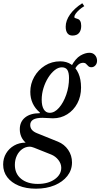

<svg xmlns="http://www.w3.org/2000/svg" viewBox="-110 -914 621 1188"><path d="M331 -504Q357.5 -552.5 387.2 -570Q417 -587.5 443.5 -587.5Q465 -587.5 477.8 -573Q490.5 -558.5 490.5 -538Q490.5 -521 480.2 -509.5Q470 -498 455.5 -498Q443.5 -498 436.2 -505Q429 -512 422.5 -518.8Q416 -525.5 405.5 -525.5Q388.5 -525.5 375.2 -514.8Q362 -504 348.5 -479ZM124 224Q188 224 228.5 195.2Q269 166.5 269 124Q269 99 251.5 76.2Q234 53.5 207.5 42.5L101 0Q83.5 -6.5 75 -6.5Q48.5 -6.5 27.2 8.8Q6 24 -6 49.5Q-18 75 -18 106Q-18 161 20.8 192.5Q59.5 224 124 224ZM197.5 -216Q228 -216 255.2 -247.2Q282.5 -278.5 299.8 -327.8Q317 -377 317 -431Q317 -465 306.8 -481.2Q296.5 -497.5 272.5 -497.5Q250.5 -497.5 228.5 -480Q206.5 -462.5 188.2 -433.5Q170 -404.5 159 -369Q148 -333.5 148 -297Q148 -258.5 161 -237.2Q174 -216 197.5 -216ZM112 253.5Q51.5 253.5 6 234.8Q-39.5 216 -65 182.5Q-90.5 149 -90.5 104Q-90.5 65.5 -72.2 35Q-54 4.5 -22.5 -13.5Q9 -31.5 48.5 -31.5Q12.5 -64.5 12.5 -114.5Q12.5 -160.5 45.2 -187Q78 -213.5 136 -213.5L137 -217.5Q77.5 -267.5 77.5 -346Q77.5 -395.5 101.8 -438.5Q126 -481.5 168 -508Q210 -534.5 263 -534.5Q301.5 -534.5 330.2 -515.5Q359 -496.5 375.2 -460.2Q391.5 -424 391.5 -372Q391.5 -317.5 368.5 -274.5Q345.5 -231.5 306 -206.8Q266.5 -182 217.5 -182Q205 -182 186.8 -183.5Q168.5 -185 153 -185Q114 -185 95.5 -173.8Q77 -162.5 77 -140.5Q77 -123.5 87.2 -111Q97.5 -98.5 118.5 -90L248.5 -37.5Q288 -21.5 311.8 13.2Q335.5 48 335.5 91Q335.5 138 306.8 174.8Q278 211.5 227.8 232.5Q177.5 253.5 112 253.5ZM399 -894 411.5 -876Q394.5 -866 380.5 -853.5Q366.5 -841 358.2 -829.2Q350 -817.5 350 -809.5Q350 -804.5 353.5 -802.8Q357 -801 369 -797.5Q392.5 -791 392.5 -753.5Q392.5 -726.5 379.2 -710.2Q366 -694 338 -694Q318 -694 307.2 -708.2Q296.5 -722.5 296.5 -749Q296.5 -786.5 323.2 -824.5Q350 -862.5 399 -894Z"/></svg>

Font: Libre Caslon Condensed
Style: Italic
Weight: 400
Italic angle: -22.583°
Designer: Pablo Impallari, Rodrigo Fuenzalida, Katja Schimmel, Ertekin Erdin
Foundry: Pablo Impallari, Rodrigo Fuenzalida
Version: Version 2.000;gftools[0.9.33]